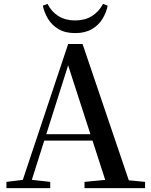

<svg xmlns="http://www.w3.org/2000/svg" viewBox="-20 -966 775 986"><path d="M200 -937 224 -946Q244 -906 280 -883.5Q316 -861 366 -861Q416 -861 452 -883.5Q488 -906 509 -946L533 -937Q526 -902 506.5 -869.5Q487 -837 452 -816.5Q417 -796 366 -796Q315 -796 280.5 -816.5Q246 -837 226.5 -869.5Q207 -902 200 -937ZM13 0V-32L112 -44H130L238 -32V0ZM83 0 330 -740H404L655 0H534L319 -664H339L336 -650L130 0ZM193 -244 199 -277H510L516 -244ZM414 0V-32L549 -45H590L725 -32V0Z"/></svg>

Font: Noto Serif KR SemiBold
Style: Regular
Weight: 600
Designer: Ryoko NISHIZUKA 西塚涼子 (kana & ideographs); Frank Grießhammer (Latin, Greek & Cyrillic); Wenlong ZHANG 张文龙 (bopomofo); San
Foundry: Adobe
Version: Version 2.003-H1;hotconv 1.1.1;makeotfexe 2.6.0